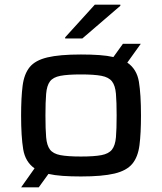

<svg xmlns="http://www.w3.org/2000/svg" viewBox="-20 -753 699 828"><path d="M261 -587V-592L389 -733H499V-728L335 -587ZM71 55 129 -27Q89 -55 80 -109.5Q71 -164 71 -255Q71 -332 77.5 -383Q84 -434 108 -463.5Q132 -493 184.5 -505.5Q237 -518 329 -518Q374 -518 408.5 -515.5Q443 -513 469 -507L510 -564H587L529 -483Q570 -455 579 -400.5Q588 -346 588 -255Q588 -178 581.5 -127Q575 -76 550.5 -46.5Q526 -17 473.5 -4.5Q421 8 329 8Q285 8 250 5.5Q215 3 189 -3L147 55ZM329 -78Q386 -78 417.5 -84Q449 -90 463 -108Q477 -126 480 -161Q483 -196 483 -255Q483 -313 480 -348.5Q477 -384 463 -402Q449 -420 417.5 -426Q386 -432 329 -432Q272 -432 240.5 -426Q209 -420 195.5 -402Q182 -384 179 -348.5Q176 -313 176 -255Q176 -196 179 -161Q182 -126 195.5 -108Q209 -90 240.5 -84Q272 -78 329 -78Z"/></svg>

Font: Saira Expanded Medium
Style: Regular
Weight: 500
Width: 7
Designer: Hector Gatti with collaboration of the Omnibus-Type team
Foundry: Omnibus-Type
Version: Version 1.100; ttfautohint (v1.8.3)